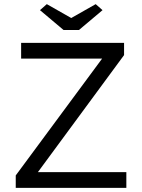

<svg xmlns="http://www.w3.org/2000/svg" viewBox="-20 -907 688 927"><path d="M56 0V-60L473 -624H82V-700H579V-641L163 -76H590V0ZM287 -762 173 -858 206 -887 324 -820 442 -887 475 -858 361 -762Z"/></svg>

Font: Our Lexend Light
Style: Regular
Weight: 300
Designer: Bonnie Shaver-Troup, Thomas Jockin
Foundry: Lexend
Version: Version 1.007